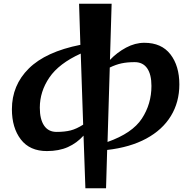

<svg xmlns="http://www.w3.org/2000/svg" viewBox="-20 -800 1023 1032"><path d="M232 12Q140 12 92 -50.5Q44 -113 44 -213Q44 -342 135 -432Q226 -522 412 -559L405 -780H580L571 -478Q609 -518 657.5 -544Q706 -570 756 -570Q848 -570 896 -508Q944 -446 944 -346Q944 -251 898.5 -176.5Q853 -102 766 -55Q679 -8 556 6L550 212H439L429 -71Q393 -31 345 -9.5Q297 12 232 12ZM284 -91Q328 -91 359.5 -99Q391 -107 427 -130L414 -512Q297 -459 245.5 -383.5Q194 -308 194 -221Q194 -159 217 -125Q240 -91 284 -91ZM794 -338Q794 -400 771 -433Q748 -466 704 -466Q664 -466 633.5 -459.5Q603 -453 570 -437L558 -37Q691 -84 742.5 -162.5Q794 -241 794 -338Z"/></svg>

Font: Tiejili SC
Style: Regular
Weight: 400
Designer: Buernia
Foundry: Ershou Xiaoxi Press
Version: Version 1.100